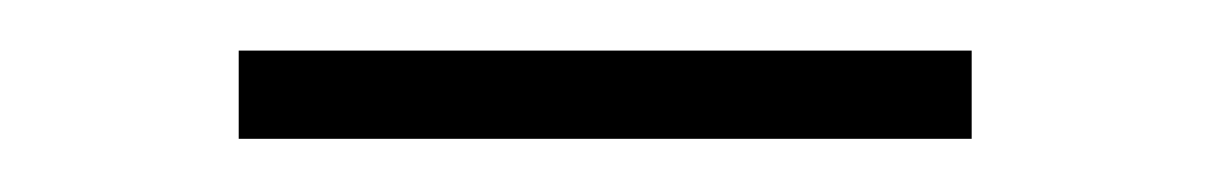

<svg xmlns="http://www.w3.org/2000/svg" viewBox="-20 -302 466 74"><path d="M72 -248.5V-282.5H354.5V-248.5Z"/></svg>

Font: Anek Gurmukhi ExtraLight
Style: Regular
Weight: 250
Designer: Sarang Kulkarni (Gurmukhi), Yesha Goshar (Latin)
Foundry: Ek Type
Version: Version 1.003